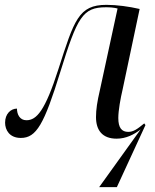

<svg xmlns="http://www.w3.org/2000/svg" viewBox="-20 -562 638 792"><path d="M560 -28 389 210H462L580 -46L575 -53C546 -29 530 -18 509 -18C482 -18 468 -35 468 -75C468 -106 477 -156 486 -194L556 -525C513 -535 462 -542 419 -542C304 -542 286 -479 221 -277C166 -105 131 -66 89 -66C61 -66 50 -91 50 -114C25 -114 1 -93 1 -56C1 -26 19 7 66 7C130 7 162 -49 229 -266C299 -492 321 -532 417 -532C433 -532 449 -531 465 -527L392 -190C381 -143 376 -110 376 -79C376 -25 402 10 461 10C500 10 533 -7 560 -28Z"/></svg>

Font: Noto Serif Display SemiCondensed
Style: Italic
Weight: 400
Width: 4
Italic angle: -12°
Designer: Monotype Design Team
Foundry: Monotype Imaging Inc.
Version: Version 2.009